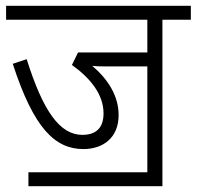

<svg xmlns="http://www.w3.org/2000/svg" viewBox="-20 -642 678 662"><path d="M78 -48V0H540V-574H638V-622H1V-574H488V-461H249L228 -418C291 -373 337 -317 337 -251C337 -201 311 -177 264 -177C187 -177 129 -257 72 -438L24 -422C97 -197 171 -128 268 -128C334 -128 389 -166 389 -245C389 -312 352 -369 298 -415C314 -413 333 -413 354 -413H488V-48Z"/></svg>

Font: Noto Sans SemiCondensed Light
Style: Regular
Weight: 300
Width: 4
Designer: Monotype Design Team
Foundry: Monotype Imaging Inc.
Version: Version 2.013